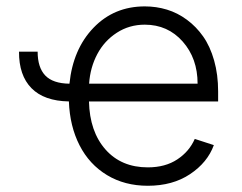

<svg xmlns="http://www.w3.org/2000/svg" viewBox="-20 -573 762 604"><path d="M39.8 -410.5H98.4Q98.4 -360.8 122.3 -335.6Q146.3 -310.4 198.5 -309.7Q209.5 -418.3 274.1 -485.6Q338.8 -552.9 435.4 -552.9Q471.6 -552.9 505 -542.8Q538.4 -532.7 567.8 -511Q597.3 -489.3 619.1 -458.3Q641 -427.2 653.6 -382.8Q666.2 -338.4 666.2 -285.2V-253.9H259.9Q262.1 -159.1 311.8 -102.8Q361.5 -46.5 445 -46.5Q500 -46.5 537.8 -71.6Q575.6 -96.6 592.7 -136L652.7 -116.5Q632.8 -61.8 577.9 -25.2Q523.1 11.4 445 11.4Q372.2 11.4 316.6 -22.2Q261 -55.8 230.3 -115.8Q199.6 -175.8 196.7 -253.9Q118.6 -255.3 79 -295.6Q39.4 -335.9 39.8 -410.5ZM260.3 -309.7H601.6Q601.6 -389.2 554.7 -442.3Q507.8 -495.4 435.4 -495.4Q386.7 -495.4 347.5 -470Q308.2 -444.6 286 -402.7Q263.8 -360.8 260.3 -309.7Z"/></svg>

Font: Inter Light BETA
Style: Regular
Weight: 300
Designer: Rasmus Andersson
Foundry: rsms
Version: Version 3.011;git-f93a4a705